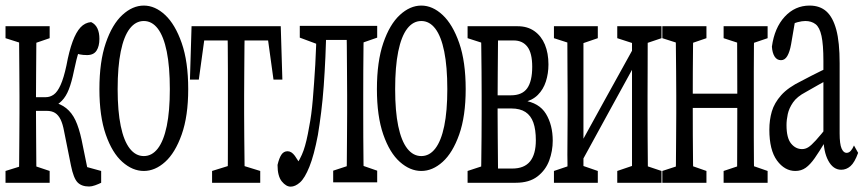

<svg xmlns="http://www.w3.org/2000/svg" viewBox="-26 -618 3155 699"><path d="M-5.9 47.4V4.4L69.3 -19H85L154.8 4.4V47.4ZM-5.9 -479V-522.5H154.8V-479L85 -455.1H69.3ZM42.5 47.4Q43.5 20 43.7 -24.2Q43.9 -68.4 44.4 -117.2Q44.9 -166 44.9 -204.1V-270Q44.9 -308.6 44.4 -357.2Q43.9 -405.8 43.7 -450.7Q43.5 -495.6 42.5 -522.5H107.4Q106.4 -495.6 106.2 -450.2Q106 -404.8 105.5 -353.8Q105 -302.7 105 -259.3V-217.3Q105 -173.3 105.5 -121.6Q106 -69.8 106.2 -24.9Q106.4 20 107.4 47.4ZM232.4 -15.1 207.5 -139.2Q202.6 -166.5 194.6 -182.9Q186.5 -199.2 174.6 -206.8Q162.6 -214.4 144 -214.4H75.2V-264.2H140.6Q156.2 -264.2 169.7 -273.7Q183.1 -283.2 194.6 -308.6Q206.1 -334 215.8 -379.4Q225.6 -432.1 238.3 -466.6Q251 -501 267.1 -518.3Q283.2 -535.6 305.7 -537.6Q321.3 -530.3 328.6 -514.6Q335.9 -499 335.9 -476.6Q335.9 -449.7 325.4 -433.6Q314.9 -417.5 291 -417.5Q275.9 -417.5 264.6 -419.9Q253.4 -422.4 235.8 -427.7L279.3 -476.1Q270 -457 261.2 -430.9Q252.4 -404.8 243.2 -359.9Q234.9 -318.8 224.6 -292.7Q214.4 -266.6 199.2 -251.2Q184.1 -235.8 165 -227.5V-246.6Q194.3 -240.7 215.1 -224.1Q235.8 -207.5 248.8 -179.9Q261.7 -152.3 271 -109.4L300.8 36.6L257.3 -19L342.3 4.4V47.4Q332.5 52.2 320.3 56.6Q308.1 61 298.3 61Q271 61 256.3 45.9Q241.7 30.8 232.4 -15.1Z M497.6 4.4Q456.5 4.4 419.4 -28.6Q382.3 -61.5 359.1 -128.2Q335.9 -194.8 335.9 -293.5Q335.9 -393.6 359.1 -461.4Q382.3 -529.3 419.4 -563.5Q456.5 -597.7 497.6 -597.7Q538.6 -597.7 575.2 -563.5Q611.8 -529.3 635.5 -461.4Q659.2 -393.6 659.2 -293.5Q659.2 -195.3 635.5 -128.4Q611.8 -61.5 575.2 -28.6Q538.6 4.4 497.6 4.4ZM497.6 -49.8Q527.3 -49.8 548.6 -77.4Q569.8 -105 581.1 -159.2Q592.3 -213.4 592.3 -293.5Q592.3 -375 581.1 -430.4Q569.8 -485.8 548.6 -513.7Q527.3 -541.5 497.6 -541.5Q467.8 -541.5 446.3 -513.7Q424.8 -485.8 413.6 -430.4Q402.3 -375 402.3 -293.5Q402.3 -213.4 413.6 -159.2Q424.8 -105 446.3 -77.4Q467.8 -49.8 497.6 -49.8Z M665.5 -328.1 671.4 -522.5H996.1L1002 -328.1H969.7L942.9 -522.5L978.5 -470.7H689L724.6 -522.5L697.8 -328.1ZM746.1 47.4V4.4L824.7 -20H842.3L921.4 4.4V47.4ZM802.2 47.4Q803.2 20 803.5 -24.7Q803.7 -69.3 803.7 -117.7Q803.7 -166 803.7 -204.1V-271Q803.7 -309.6 803.7 -357.7Q803.7 -405.8 803.2 -450.7Q802.7 -495.6 802.2 -522.5H865.2Q864.3 -495.6 864 -450.7Q863.8 -405.8 863.3 -357.4Q862.8 -309.1 862.8 -271V-204.1Q862.8 -165.5 863.3 -117.4Q863.8 -69.3 864.3 -24.7Q864.7 20 865.2 47.4Z M1032.2 61.5Q1015.6 61.5 1000 42.5Q984.4 23.4 984.4 -17.6Q990.2 -42.5 998.5 -54.9Q1006.8 -67.4 1021 -67.4Q1035.2 -67.4 1047.4 -50.8Q1059.6 -34.2 1072.3 -9.3V7.3H1046.9V-9.3Q1067.9 -38.6 1079.1 -70.1Q1090.3 -101.6 1099.6 -156.7Q1107.9 -197.8 1112.8 -255.9Q1117.7 -314 1121.8 -382.8Q1126 -451.7 1126 -523.9H1162.1Q1161.1 -466.3 1158.7 -411.1Q1156.2 -356 1152.6 -305.4Q1148.9 -254.9 1143.3 -210Q1137.7 -165 1131.3 -126.5Q1117.2 -52.2 1100.3 -10.7Q1083.5 30.8 1066.2 46.1Q1048.8 61.5 1032.2 61.5ZM1065.4 -481V-523.9H1140.1V-456.5H1131.3ZM1140.1 -472.7V-523.9H1267.1V-472.7ZM1187 45.9V3.4L1261.2 -21H1276.9L1347.2 3.4V45.9ZM1235.4 45.9Q1236.3 18.6 1236.6 -25.6Q1236.8 -69.8 1237.3 -118.7Q1237.8 -167.5 1237.8 -206.1V-271.5Q1237.8 -310.1 1237.3 -358.9Q1236.8 -407.7 1236.6 -452.6Q1236.3 -497.6 1235.4 -523.9H1298.8Q1297.9 -497.1 1297.4 -452.4Q1296.9 -407.7 1296.6 -358.9Q1296.4 -310.1 1296.4 -271.5V-206.1Q1296.4 -167.5 1296.6 -118.7Q1296.9 -69.8 1297.4 -25.6Q1297.9 18.6 1298.8 45.9ZM1267.1 -456.5V-523.9H1347.2V-481L1276.9 -456.5Z M1507.8 4.4Q1466.8 4.4 1429.7 -28.6Q1392.6 -61.5 1369.4 -128.2Q1346.2 -194.8 1346.2 -293.5Q1346.2 -393.6 1369.4 -461.4Q1392.6 -529.3 1429.7 -563.5Q1466.8 -597.7 1507.8 -597.7Q1548.8 -597.7 1585.4 -563.5Q1622.1 -529.3 1645.8 -461.4Q1669.4 -393.6 1669.4 -293.5Q1669.4 -195.3 1645.8 -128.4Q1622.1 -61.5 1585.4 -28.6Q1548.8 4.4 1507.8 4.4ZM1507.8 -49.8Q1537.6 -49.8 1558.8 -77.4Q1580.1 -105 1591.3 -159.2Q1602.5 -213.4 1602.5 -293.5Q1602.5 -375 1591.3 -430.4Q1580.1 -485.8 1558.8 -513.7Q1537.6 -541.5 1507.8 -541.5Q1478 -541.5 1456.5 -513.7Q1435.1 -485.8 1423.8 -430.4Q1412.6 -375 1412.6 -293.5Q1412.6 -213.4 1423.8 -159.2Q1435.1 -105 1456.5 -77.4Q1478 -49.8 1507.8 -49.8Z M1676.3 47.4V4.4L1750.5 -20L1756.3 -4.4H1838.9Q1882.8 -4.4 1903.8 -30.5Q1924.8 -56.6 1924.8 -107.4Q1924.8 -146 1915.8 -171.6Q1906.7 -197.3 1887 -210.2Q1867.2 -223.1 1835.4 -223.1H1756.3V-271H1834Q1875 -271 1893.3 -296.6Q1911.6 -322.3 1911.6 -375Q1911.6 -424.8 1894 -447.8Q1876.5 -470.7 1844.2 -470.7H1756.3L1750.5 -455.1L1676.3 -479V-522.5H1858.9Q1894.5 -522.5 1919.7 -504.6Q1944.8 -486.8 1957.8 -455.6Q1970.7 -424.3 1970.7 -383.3Q1970.7 -350.6 1961.4 -321.5Q1952.1 -292.5 1932.1 -272.5Q1912.1 -252.4 1878.9 -245.1V-252.4Q1937 -244.1 1961.7 -203.4Q1986.3 -162.6 1986.3 -106Q1986.3 -68.4 1973.4 -33.4Q1960.4 1.5 1930.7 24.4Q1900.9 47.4 1851.6 47.4ZM1724.6 47.4Q1725.6 20 1726.1 -24.7Q1726.6 -69.3 1727.1 -117.7Q1727.5 -166 1727.5 -204.1V-271Q1727.5 -309.6 1727.1 -357.7Q1726.6 -405.8 1726.1 -450.7Q1725.6 -495.6 1724.6 -522.5H1788.1Q1787.1 -495.6 1786.9 -449.5Q1786.6 -403.3 1786.1 -352.1Q1785.6 -300.8 1785.6 -253.4V-204.1Q1785.6 -165.5 1786.1 -117.4Q1786.6 -69.3 1786.9 -24.7Q1787.1 20 1788.1 47.4Z M1990.7 47.4V4.4L2063 -20H2079.6L2150.4 4.4V47.4ZM2221.2 47.4V4.4L2293 -20H2309.6L2382.3 4.4V47.4ZM2039.1 47.4Q2040 25.4 2040 -7.3Q2040 -24.4 2040 -24.4Q2039.6 -27.8 2039.6 -54.7Q2039.6 -85.4 2040 -117.7Q2040.5 -149.9 2040.5 -204.1V-271Q2040.5 -309.6 2040 -357.7Q2039.6 -405.8 2039.6 -450.7Q2039.6 -495.6 2039.1 -522.5H2098.1V47.4ZM2073.7 3.4 2043.9 -21H2047.4L2174.8 -252.4L2303.2 -484.4L2327.1 -452.6H2323.7L2198.7 -225.1ZM2274.9 47.4V-522.5H2333Q2332 -495.6 2332 -450.7Q2332 -405.8 2331.8 -357.4Q2331.5 -309.1 2331.5 -271V-204.1Q2331.5 -165.5 2331.8 -117.4Q2332 -69.3 2332.5 -24.7Q2333 20 2333 47.4ZM1990.7 -479V-522.5H2150.4V-479L2080.6 -455.1H2064.9ZM2221.2 -479V-522.5H2382.3V-479L2311.5 -455.1H2294.9Z M2433.6 47.4Q2434.6 20 2434.8 -24.7Q2435.1 -69.3 2435.5 -117.7Q2436 -166 2436 -204.1V-271Q2436 -309.6 2435.5 -357.7Q2435.1 -405.8 2434.6 -450.7Q2434.1 -495.6 2433.6 -522.5H2498.5Q2497.6 -495.6 2497.1 -450.7Q2496.6 -405.8 2496.3 -357.4Q2496.1 -309.1 2496.1 -271V-234.4Q2496.1 -181.6 2496.3 -126.7Q2496.6 -71.8 2497.1 -25.9Q2497.6 20 2498.5 47.4ZM2656.7 47.4Q2657.7 20 2657.7 -25.9Q2657.7 -71.8 2658 -126.7Q2658.2 -181.6 2658.2 -234.4V-271Q2658.2 -309.6 2658 -357.7Q2657.7 -405.8 2657.7 -450.7Q2657.7 -495.6 2656.7 -522.5H2720.2Q2719.2 -495.6 2718.8 -450.7Q2718.3 -405.8 2718.3 -357.4Q2718.3 -309.1 2718.3 -271V-204.1Q2718.3 -165.5 2718.3 -117.4Q2718.3 -69.3 2718.8 -24.7Q2719.2 20 2720.2 47.4ZM2385.3 47.4V4.4L2460 -20H2476.1L2545.9 4.4V47.4ZM2385.3 -479V-522.5H2545.9V-479L2476.1 -455.1H2460ZM2608.4 47.4V4.4L2681.6 -20H2698.2L2768.6 4.4V47.4ZM2608.4 -479V-522.5H2768.6V-479L2698.2 -455.1H2681.6ZM2465.8 -225.1V-276.9H2688.5V-225.1Z M2869.6 4.4Q2830.6 4.4 2802.7 -33.7Q2774.9 -71.8 2774.9 -146Q2774.9 -181.2 2783.9 -212.2Q2793 -243.2 2818.1 -271.5Q2843.3 -299.8 2891.6 -323.2Q2910.2 -333 2928.2 -342.3Q2946.3 -351.6 2964.4 -360.4Q2982.4 -369.1 3000.5 -377.4V-334Q2976.6 -322.3 2953.6 -309.1Q2930.7 -295.9 2907.2 -282.7Q2875.5 -266.1 2861.1 -245.1Q2846.7 -224.1 2842 -202.9Q2837.4 -181.6 2837.4 -162.6Q2837.4 -115.7 2854 -95.5Q2870.6 -75.2 2894 -75.2Q2905.8 -75.2 2916.5 -81.8Q2927.2 -88.4 2944.3 -107.2Q2961.4 -126 2989.7 -161.6L3000 -101.6H2978Q2956.5 -65.9 2940.2 -42.5Q2923.8 -19 2907.5 -7.3Q2891.1 4.4 2869.6 4.4ZM3036.6 0Q3007.3 0 2989.5 -33Q2971.7 -65.9 2971.7 -120.6V-126.5V-396.5Q2971.7 -455.6 2964.8 -487.1Q2958 -518.6 2943.1 -530Q2928.2 -541.5 2905.8 -541.5Q2894 -541.5 2878.2 -537.4Q2862.3 -533.2 2841.3 -521L2871.6 -559.1L2854 -456.5Q2849.1 -429.2 2840.3 -414.1Q2831.5 -398.9 2817.4 -398.9Q2802.2 -398.9 2793.9 -412.4Q2785.6 -425.8 2784.2 -448.2Q2793.5 -516.6 2830.8 -557.1Q2868.2 -597.7 2921.4 -597.7Q2959 -597.7 2982.7 -576.4Q3006.3 -555.2 3018.6 -509.8Q3030.8 -464.4 3030.8 -388.2V-132.3Q3030.8 -93.8 3037.8 -77.6Q3044.9 -61.5 3055.7 -61.5Q3064.9 -61.5 3071.5 -69.1Q3078.1 -76.7 3083 -88.4L3098.1 -61.5Q3085.4 -26.4 3070.3 -13.2Q3055.2 0 3036.6 0Z"/></svg>

Font: Scarab Serif
Style: Condensed
Weight: 400
Designer: John Roberts
Foundry: Scarab
Version: 1.0